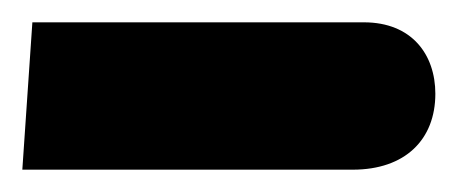

<svg xmlns="http://www.w3.org/2000/svg" viewBox="-20 -147 410 172"><path d="M0 5H296C343 5 370 -22 370 -63C370 -98 349 -127 306 -127H9Z"/></svg>

Font: Noto Sans Arabic UI Cn
Style: Bold
Weight: 700
Width: 3
Designer: Monotype Design Team, Nadine Chahine and Nizar Qandah
Foundry: Monotype Imaging Inc.
Version: Version 2.010